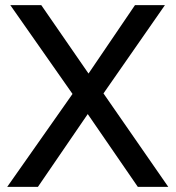

<svg xmlns="http://www.w3.org/2000/svg" viewBox="-20 -724 681 744"><path d="M20 -704 261 -360 8 0H127L320 -282L514 0H632L381 -362L619 -704H503L323 -439L140 -704Z"/></svg>

Font: Geom
Style: Regular
Weight: 400
Version: Version 1.102